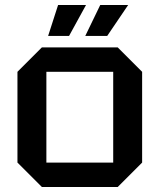

<svg xmlns="http://www.w3.org/2000/svg" viewBox="-20 -750 640 770"><path d="M50 -98V-462L148 -560H452L550 -462V-98L452 0H148ZM166 -98H434V-462H166ZM173 -606 213 -730H325L257 -606ZM322 -606 382 -730H494L410 -606Z"/></svg>

Font: Tektur Medium
Style: Regular
Weight: 500
Designer: Adam Jagosz
Foundry: Adam Jagosz
Version: Version 1.005;gftools[0.9.30]